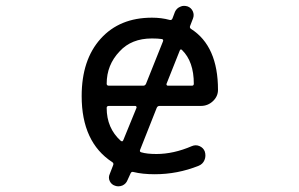

<svg xmlns="http://www.w3.org/2000/svg" viewBox="-20 -618 1040 667"><path d="M534.2 -250Q527.3 -250 524.4 -243.2L466.8 -97.7Q463.9 -90.8 470.7 -88.9Q490.2 -83 523.4 -83Q583 -83 646.5 -110.4Q660.2 -116.2 673.3 -110.4Q686.5 -104.5 691.4 -91.8Q696.3 -76.2 690.4 -62Q684.6 -47.9 669.9 -42Q596.7 -12.7 517.6 -12.7Q474.6 -12.7 443.4 -20.5Q436.5 -22.5 433.6 -15.6L422.9 7.8Q418 20.5 405.3 26.4Q398.4 29.3 390.6 29.3Q385.7 29.3 379.9 27.3Q367.2 23.4 361.3 11.2Q355.5 -1 361.3 -13.7L373 -43.9Q376 -50.8 370.1 -54.7Q263.7 -124 263.7 -284.2Q263.7 -410.2 329.6 -483.4Q395.5 -556.6 507.8 -556.6Q541 -556.6 569.3 -548.8Q576.2 -546.9 579.1 -553.7L587.9 -577.1Q593.8 -589.8 606.4 -594.7Q612.3 -597.7 619.1 -597.7Q625 -597.7 631.8 -595.7Q644.5 -590.8 649.9 -578.6Q655.3 -566.4 650.4 -553.7L640.6 -528.3Q637.7 -521.5 643.6 -517.6Q737.3 -458 737.3 -305.7Q737.3 -283.2 719.7 -266.6Q702.1 -250 677.7 -250ZM454.1 -243.2Q455.1 -246.1 453.6 -248Q452.1 -250 450.2 -250H358.4Q350.6 -250 350.6 -243.2Q350.6 -172.9 399.4 -128.9Q402.3 -127 404.3 -127Q406.2 -127 408.2 -130.9ZM612.3 -444.3Q607.4 -449.2 604.5 -442.4L558.6 -327.1Q557.6 -324.2 559.1 -322.3Q560.5 -320.3 563.5 -320.3H646.5Q653.3 -320.3 653.3 -327.1Q653.3 -404.3 612.3 -444.3ZM545.9 -473.6Q546.9 -475.6 546.9 -477.5Q546.9 -481.4 542 -482.4Q528.3 -484.4 507.8 -484.4Q436.5 -484.4 395.5 -439.5Q350.6 -392.6 350.6 -327.1Q350.6 -320.3 358.4 -320.3H477.5Q484.4 -320.3 487.3 -327.1Z"/></svg>

Font: Rounded Mgen+ 2m regular
Style: Regular
Weight: 400
Designer: [Source Han Sans]
Ryoko NISHIZUKA  (kana & ideographs); Paul D. Hunt (Latin, Greek & Cyrillic); Wenlong ZHANG  (bopomofo
Version: Version 1.059.20150602